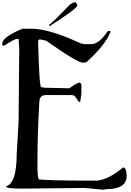

<svg xmlns="http://www.w3.org/2000/svg" viewBox="-20 -1674 1164 1710"><path d="M652.3 -1654.3Q658.2 -1654.3 668.9 -1627Q668.9 -1598.6 423.8 -1442.4H420.9L417 -1445.3V-1452.1Q463.9 -1487.3 603.5 -1634.8Q636.7 -1654.3 652.3 -1654.3ZM262.7 -1418Q418.9 -1418 700.2 -1287.1L733.4 -1281.2H794.9Q862.3 -1281.2 940.4 -1397.5H962.9V-1387.7Q918.9 -1273.4 750 -1120.1L721.7 -1115.2Q668 -1115.2 391.6 -1311.5L341.8 -1322.3H330.1L319.3 -1311.5V-1301.8Q330.1 -898.4 346.7 -898.4L375 -892.6L598.6 -887.7Q666 -938.5 688.5 -938.5Q705.1 -933.6 705.1 -908.2V-837.9L694.3 -766.6H682.6L643.6 -822.3L621.1 -827.1H386.7Q330.1 -827.1 330.1 -761.7Q313.5 -481.4 313.5 -236.3V-206.1Q313.5 -75.2 330.1 -75.2Q468.8 -65.4 727.5 -65.4H845.7Q947.3 -75.2 1075.2 -181.6H1080.1Q1104.5 -181.6 1108.4 -110.4Q1108.4 10.7 929.7 10.7L901.4 15.6L733.4 0L168 5.9Q33.2 5.9 33.2 -14.6Q128.9 -40 128.9 -307.6L145.5 -585L151.4 -1241.2L145.5 -1327.1H128.9Q108.4 -1327.1 16.6 -1266.6L0 -1271.5V-1287.1Q0 -1341.8 178.7 -1418Z"/></svg>

Font: EG Dragon Caps 
Style: Regular
Weight: 400
Designer: Bill Roach / W.K. Roach
Version: Version 1.00 April 18, 2012, initial release